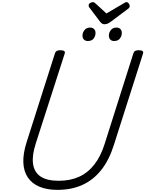

<svg xmlns="http://www.w3.org/2000/svg" viewBox="-20 -1758 1360 1797"><path d="M518 19Q419 19 349 -10.5Q279 -40 240.5 -97Q202 -154 198.5 -236.5Q195 -319 228 -424L495 -1261Q500 -1275 511.5 -1281.5Q523 -1288 546 -1288Q569 -1288 580 -1280.5Q591 -1273 586 -1258L314 -413Q278 -301 289.5 -223Q301 -145 360.5 -105.5Q420 -66 529 -66Q638 -66 721 -104Q804 -142 864 -219.5Q924 -297 960 -413L1229 -1261Q1234 -1275 1245 -1281.5Q1256 -1288 1279 -1288Q1328 -1288 1319 -1258L1046 -402Q1002 -261 928 -167.5Q854 -74 751.5 -27.5Q649 19 518 19ZM801 -1374Q781 -1374 766.5 -1387Q752 -1400 752 -1425Q752 -1452 770.5 -1476Q789 -1500 825 -1500Q845 -1500 859.5 -1487Q874 -1474 874 -1449Q874 -1422 857 -1398Q840 -1374 801 -1374ZM1047 -1374Q1027 -1374 1013 -1387Q999 -1400 999 -1425Q999 -1452 1017 -1476Q1035 -1500 1071 -1500Q1092 -1500 1106 -1487Q1120 -1474 1120 -1449Q1120 -1422 1102.5 -1398Q1085 -1374 1047 -1374ZM1164 -1738Q1176 -1738 1185 -1726Q1194 -1714 1194 -1703Q1194 -1694 1191 -1688.5Q1188 -1683 1183 -1679L1015 -1553Q999 -1542 986 -1536.5Q973 -1531 957 -1531Q944 -1531 934 -1538Q924 -1545 915 -1557L817 -1687Q811 -1694 810.5 -1699.5Q810 -1705 810 -1709Q810 -1722 824 -1730Q838 -1738 848 -1738Q858 -1738 864 -1733.5Q870 -1729 877 -1723L976 -1632L1133 -1724Q1140 -1728 1148 -1733Q1156 -1738 1164 -1738Z"/></svg>

Font: Playwrite NL
Style: Regular
Weight: 400
Designer: Veronika Burian, José Scaglione
Foundry: TypeTogether
Version: Version 1.002